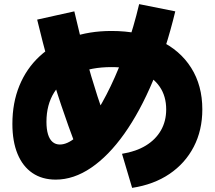

<svg xmlns="http://www.w3.org/2000/svg" viewBox="-20 -845 1040 930"><path d="M571 -100Q639 -111 686.5 -140Q734 -169 759.5 -213.5Q785 -258 785 -315Q785 -379 753.5 -425Q722 -471 662.5 -495.5Q603 -520 520 -520Q422 -520 351 -488.5Q280 -457 242.5 -397.5Q205 -338 205 -255Q205 -219 212.5 -194.5Q220 -170 234.5 -157.5Q249 -145 270 -145Q306 -145 347.5 -180Q389 -215 432 -278.5Q475 -342 516 -427.5Q557 -513 592.5 -614Q628 -715 654 -825L829 -790Q784 -604 721 -454Q658 -304 582 -197Q506 -90 421.5 -32.5Q337 25 250 25Q184 25 137 -7Q90 -39 65 -99.5Q40 -160 40 -245Q40 -347 74 -430Q108 -513 171.5 -572Q235 -631 323 -663Q411 -695 520 -695Q655 -695 753.5 -648.5Q852 -602 906 -516.5Q960 -431 960 -315Q960 -214 918.5 -134Q877 -54 801 -2.5Q725 49 620 65ZM350 -130Q310 -236 276.5 -335.5Q243 -435 215 -536.5Q187 -638 160 -750L340 -790Q366 -677 393.5 -576Q421 -475 452 -379Q483 -283 520 -185Z"/></svg>

Font: M PLUS 2 Black
Style: Regular
Weight: 900
Designer: Coji Morishita
Foundry: UNDERFOREST DESIGN
Version: Version 1.001